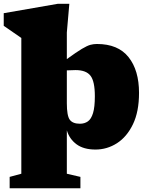

<svg xmlns="http://www.w3.org/2000/svg" viewBox="-38 -767 788 1004"><path d="M73.5 -568.5 -18.5 -632V-698L263.5 -747H324.5L311.5 -597V-458Q362.5 -495 390.2 -511.5Q418 -528 434.5 -532.5Q451 -537 469 -537Q579.5 -537 634.2 -468.2Q689 -399.5 689 -281Q689 -183 657.2 -117.2Q625.5 -51.5 573.8 -18.2Q522 15 461 15Q399.5 15 362.2 -12.5Q325 -40 311.5 -85.5V141.5L382.5 158V217.5H12.5V158L73.5 141.5ZM311.5 -227Q311.5 -162 326.8 -141Q342 -120 380 -120Q404 -120 421.5 -132.2Q439 -144.5 448.5 -175.8Q458 -207 458 -264Q458 -341.5 435.2 -371Q412.5 -400.5 357 -400.5Q338.5 -400.5 311.5 -399Z"/></svg>

Font: Newsreader 6pt ExtraBold
Style: Regular
Weight: 800
Designer: Hugues Gentile
Foundry: Production Type
Version: Version 1.003; ttfautohint (v1.8.3)